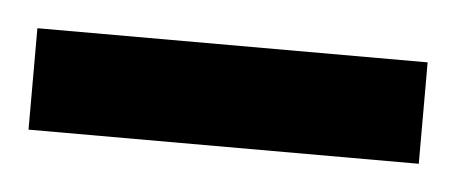

<svg xmlns="http://www.w3.org/2000/svg" viewBox="-25 -747 353 149"><g transform="rotate(5 152.0 -672.5)"><path d="M304 -712V-633H0V-712Z"/></g></svg>

Font: Pathway Extreme 8pt Thin 12pt Medium
Style: Regular
Weight: 500
Version: Version 1.001;gftools[0.9.26]